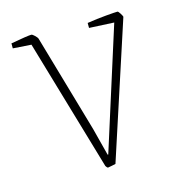

<svg xmlns="http://www.w3.org/2000/svg" viewBox="-77 -518 552 596"><g transform="rotate(-15 199.0 -220.0)"><path d="M199 10Q197 10 194.5 6.5Q192 3 192 3L68 -420L9 -424V-440Q36 -445 53 -447.5Q70 -450 75 -450Q79 -450 86 -443Q93 -436 94 -433L185 -118L208 -29H210L334 -420L254 -424V-440Q286 -445 315.5 -447.5Q345 -450 352 -450Q355 -450 360.5 -441Q366 -432 366 -430L224 5Q224 5 212.5 7.5Q201 10 199 10Z"/></g></svg>

Font: Grenze Gotisch Thin
Style: Regular
Weight: 100
Designer: Renata Polastri
Foundry: Omnibus-Type
Version: Version 1.001